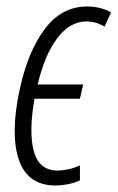

<svg xmlns="http://www.w3.org/2000/svg" viewBox="-20 -561 362 591"><path d="M151 10Q65 10 38 -69.5Q11 -149 41 -287Q66 -403 118 -472Q170 -541 248 -541Q289 -541 322 -523L302 -479Q276 -495 246 -495Q195 -495 156 -443Q117 -391 96 -301H236L226 -257H86Q68 -152 84.5 -94Q101 -36 158 -36Q170 -36 188.5 -39.5Q207 -43 226 -52V-6Q210 2 189.5 6Q169 10 151 10Z"/></svg>

Font: Noto Sans ExtraCondensed Light
Style: Italic
Weight: 300
Width: 2
Italic angle: -12°
Designer: Monotype Design Team
Foundry: Monotype Imaging Inc.
Version: Version 2.013; ttfautohint (v1.8.4.7-5d5b)